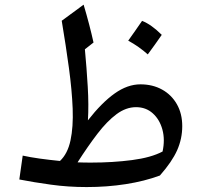

<svg xmlns="http://www.w3.org/2000/svg" viewBox="-20 -774 846 805"><path d="M568.8 -420.4Q620.1 -420.4 659.7 -398.4Q699.2 -376.5 721.7 -336.9Q744.1 -297.4 744.1 -245.1Q744.1 -192.4 722.7 -144Q701.2 -95.7 650.4 -38.1Q585.9 -14.2 507.6 -2Q429.2 10.3 343.3 10.3Q265.6 10.3 193.1 0.2Q120.6 -9.8 61 -21.5L75.2 -121.6Q106.4 -114.7 146.7 -109.1Q187 -103.5 231.4 -99.1Q263.7 -129.4 275.6 -185.5Q287.6 -241.7 284.7 -318.6Q281.7 -395.5 269 -489Q256.3 -582.5 238.8 -687L330.6 -754.4Q356 -668.9 372.1 -595.7L335.9 -567.4Q343.3 -488.8 347.9 -410.6Q352.5 -332.5 348.6 -269.5Q406.7 -343.8 460.7 -382.1Q514.6 -420.4 568.8 -420.4ZM550.3 -324.7Q508.3 -324.7 468.5 -295.2Q428.7 -265.6 388.7 -213.4Q348.6 -161.1 305.2 -93.3Q319.3 -92.8 333.7 -92.5Q348.1 -92.3 361.8 -92.3Q453.1 -92.3 533.4 -102.8Q613.8 -113.3 661.6 -138.7Q672.4 -188.5 660.9 -230.7Q649.4 -272.9 620.6 -298.8Q591.8 -324.7 550.3 -324.7ZM575.7 -686.5Q613.8 -671.9 658.2 -627.9Q644 -607.4 629.6 -587.2Q615.2 -566.9 599.6 -545.9Q562.5 -579.1 517.6 -603.5Q532.7 -625 546.9 -645Q561 -665 575.7 -686.5Z"/></svg>

Font: Pinar-DS2-FD Medium
Style: Regular
Weight: 500
Designer: Amin Abedi
Version: Version 3.000